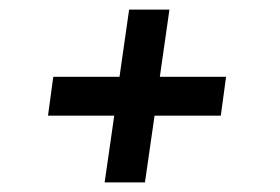

<svg xmlns="http://www.w3.org/2000/svg" viewBox="-20 -431 583 400"><path d="M198 -51H282L302 -190H440L451 -271H313L333 -411H249L229 -271H91L80 -190H218Z"/></svg>

Font: Josefin Slab Thin
Style: Bold Italic
Weight: 700
Italic angle: -12°
Version: Version 2.000